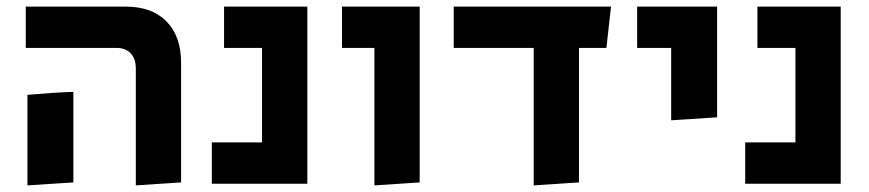

<svg xmlns="http://www.w3.org/2000/svg" viewBox="-20 -556 2629 581"><path d="M391 5V-349Q391 -378 375.5 -394.5Q360 -411 333 -411H58V-536H360Q440 -536 484 -491Q528 -446 528 -366V-4ZM63 5V-269Q98 -272 133 -274.5Q168 -277 202 -278V-4Z M621 0V-125H773V-411H658V-536H910V0Z M1113 5V-411H1015V-536H1250V-4Z M1595 5V-411H1353V-536H1829L1815 -411H1732V-4Z M2011 -192V-411H1908V-536H2150V-201Z M2235 0V-125H2387V-411H2272V-536H2524V0Z"/></svg>

Font: Secular One
Style: Regular
Weight: 400
Designer: Michal Sahar
Foundry: Hagilda
Version: Version 1.002; ttfautohint (v1.8.4.7-5d5b);gftools[0.9.29]